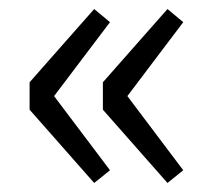

<svg xmlns="http://www.w3.org/2000/svg" viewBox="-20 -470 478 421"><path d="M186.5 -68.8 44.9 -229.5V-289.6L186.5 -450.2L221.2 -421.4L98.6 -259.3L221.2 -96.7ZM347.2 -68.8 205.6 -229.5V-289.6L347.2 -450.2L381.8 -421.4L259.3 -259.3L381.8 -96.7Z"/></svg>

Font: Akatab
Style: Regular
Weight: 400
Designer: SIL Global
Foundry: SIL Global
Version: Version 4.100